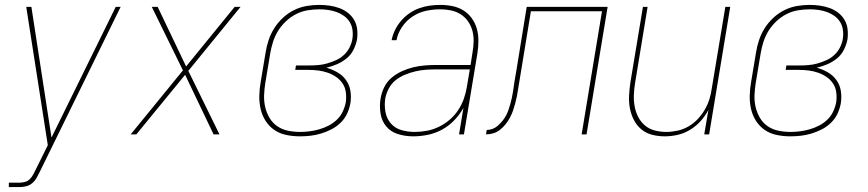

<svg xmlns="http://www.w3.org/2000/svg" viewBox="-20 -548 3540 783"><path d="M16 215V197H59Q70 197 81.5 194Q93 191 101.5 182.5Q110 174 115.5 163.5Q121 153 126 143L175 44L87 -520H108L190 13L452 -520H472L143 151Q137 163 130 176Q123 189 112 198.5Q101 208 87 211.5Q73 215 59 215Z M513 0 726 -261 599 -520H623L739 -277L937 -520H961L748 -259L875 0H851L735 -243L536 0Z M1203 8Q1175 8 1148 2.5Q1121 -3 1099.5 -17.5Q1078 -32 1063.5 -54.5Q1049 -77 1043 -103Q1037 -129 1037.5 -157Q1038 -185 1043 -213L1063 -333Q1067 -359 1075.5 -384.5Q1084 -410 1098.5 -433Q1113 -456 1134 -475.5Q1155 -495 1179.5 -507Q1204 -519 1230 -523.5Q1256 -528 1282 -528Q1303 -528 1324 -525Q1345 -522 1364 -515Q1383 -508 1398.5 -496Q1414 -484 1424 -467Q1434 -450 1436.5 -429Q1439 -408 1436 -387Q1432 -366 1421.5 -345Q1411 -324 1393 -309.5Q1375 -295 1354 -286Q1333 -277 1311 -272Q1335 -265 1356 -253Q1377 -241 1391 -221.5Q1405 -202 1409 -177.5Q1413 -153 1409 -127Q1405 -105 1395.5 -84.5Q1386 -64 1369 -47.5Q1352 -31 1331.5 -20.5Q1311 -10 1289.5 -3.5Q1268 3 1246.5 5.5Q1225 8 1203 8ZM1204 -10Q1223 -10 1242.5 -12.5Q1262 -15 1281.5 -20.5Q1301 -26 1319.5 -35.5Q1338 -45 1353 -59Q1368 -73 1377 -91.5Q1386 -110 1390 -130Q1393 -150 1390.5 -170.5Q1388 -191 1377.5 -207Q1367 -223 1351 -234Q1335 -245 1316.5 -251.5Q1298 -258 1278 -260.5Q1258 -263 1237 -263H1184L1187 -281H1240Q1258 -281 1276.5 -282.5Q1295 -284 1313 -289Q1331 -294 1349 -302Q1367 -310 1381.5 -323Q1396 -336 1405 -353.5Q1414 -371 1417 -389Q1420 -408 1417.5 -426Q1415 -444 1406 -458.5Q1397 -473 1383 -483Q1369 -493 1352.5 -499Q1336 -505 1318 -507.5Q1300 -510 1282 -510Q1259 -510 1234.5 -506Q1210 -502 1187.5 -490.5Q1165 -479 1146 -461Q1127 -443 1114 -422Q1101 -401 1093.5 -377.5Q1086 -354 1082 -330L1062 -210Q1058 -185 1057 -160Q1056 -135 1061.5 -111.5Q1067 -88 1079 -67.5Q1091 -47 1110.5 -33.5Q1130 -20 1154 -15Q1178 -10 1204 -10Z M1665 8Q1633 8 1603.5 -1Q1574 -10 1555.5 -32Q1537 -54 1532 -84.5Q1527 -115 1532 -146Q1536 -170 1547 -192.5Q1558 -215 1577 -231Q1596 -247 1619 -257.5Q1642 -268 1665 -273.5Q1688 -279 1711.5 -281Q1735 -283 1758 -283H1899L1907 -334Q1911 -357 1911.5 -379.5Q1912 -402 1906.5 -422.5Q1901 -443 1889 -460.5Q1877 -478 1859 -489.5Q1841 -501 1819.5 -505.5Q1798 -510 1775 -510Q1747 -510 1718 -504Q1689 -498 1663 -481Q1637 -464 1619.5 -438Q1602 -412 1597 -384H1577Q1581 -405 1591 -425.5Q1601 -446 1616 -463.5Q1631 -481 1650 -494Q1669 -507 1690 -514.5Q1711 -522 1732.5 -525Q1754 -528 1775 -528Q1801 -528 1825.5 -523Q1850 -518 1870 -505.5Q1890 -493 1904 -473.5Q1918 -454 1924.5 -431Q1931 -408 1931 -382.5Q1931 -357 1927 -331L1872 0H1852L1870 -108Q1855 -81 1832.5 -57.5Q1810 -34 1782 -19Q1754 -4 1724 2Q1694 8 1665 8ZM1671 -10Q1695 -10 1720 -14.5Q1745 -19 1769 -30.5Q1793 -42 1813.5 -59.5Q1834 -77 1848.5 -99Q1863 -121 1871.5 -145Q1880 -169 1884 -194L1896 -265H1758Q1738 -265 1716.5 -263.5Q1695 -262 1674 -257Q1653 -252 1632 -243.5Q1611 -235 1593.5 -221Q1576 -207 1565.5 -187Q1555 -167 1551 -146Q1547 -118 1552 -91Q1557 -64 1574 -44.5Q1591 -25 1617 -17.5Q1643 -10 1671 -10Z M1962 0 1965 -18Q1977 -18 1989 -22.5Q2001 -27 2011 -36Q2021 -45 2029.5 -55.5Q2038 -66 2044 -77.5Q2050 -89 2054 -101Q2058 -113 2061.5 -125Q2065 -137 2067.5 -149.5Q2070 -162 2072 -174Q2075 -196 2078.5 -217.5Q2082 -239 2086 -261L2128 -520H2458L2372 0H2352L2435 -502H2145L2105 -258Q2102 -240 2099 -221.5Q2096 -203 2093 -185Q2091 -170 2088 -155.5Q2085 -141 2081 -126Q2077 -111 2072 -96.5Q2067 -82 2059.5 -68Q2052 -54 2042 -41.5Q2032 -29 2019.5 -19Q2007 -9 1992 -4.5Q1977 0 1962 0Z M2691 8Q2664 8 2639 1.5Q2614 -5 2595 -21Q2576 -37 2564.5 -60Q2553 -83 2548.5 -108Q2544 -133 2545.5 -159.5Q2547 -186 2551 -213L2602 -520H2621L2570 -210Q2566 -186 2565 -162Q2564 -138 2568 -115Q2572 -92 2582.5 -71.5Q2593 -51 2610 -36.5Q2627 -22 2650 -16Q2673 -10 2697 -10Q2719 -10 2742.5 -15Q2766 -20 2787 -32Q2808 -44 2825 -62Q2842 -80 2854 -100.5Q2866 -121 2873 -143.5Q2880 -166 2883 -189L2938 -520H2958L2872 0H2852L2869 -100Q2856 -75 2837 -54Q2818 -33 2794 -18.5Q2770 -4 2743.5 2Q2717 8 2691 8Z M3203 8Q3175 8 3148 2.5Q3121 -3 3099.5 -17.5Q3078 -32 3063.5 -54.5Q3049 -77 3043 -103Q3037 -129 3037.5 -157Q3038 -185 3043 -213L3063 -333Q3067 -359 3075.5 -384.5Q3084 -410 3098.5 -433Q3113 -456 3134 -475.5Q3155 -495 3179.5 -507Q3204 -519 3230 -523.5Q3256 -528 3282 -528Q3303 -528 3324 -525Q3345 -522 3364 -515Q3383 -508 3398.5 -496Q3414 -484 3424 -467Q3434 -450 3436.5 -429Q3439 -408 3436 -387Q3432 -366 3421.5 -345Q3411 -324 3393 -309.5Q3375 -295 3354 -286Q3333 -277 3311 -272Q3335 -265 3356 -253Q3377 -241 3391 -221.5Q3405 -202 3409 -177.5Q3413 -153 3409 -127Q3405 -105 3395.5 -84.5Q3386 -64 3369 -47.5Q3352 -31 3331.5 -20.5Q3311 -10 3289.5 -3.5Q3268 3 3246.5 5.5Q3225 8 3203 8ZM3204 -10Q3223 -10 3242.5 -12.5Q3262 -15 3281.5 -20.5Q3301 -26 3319.5 -35.5Q3338 -45 3353 -59Q3368 -73 3377 -91.5Q3386 -110 3390 -130Q3393 -150 3390.5 -170.5Q3388 -191 3377.5 -207Q3367 -223 3351 -234Q3335 -245 3316.5 -251.5Q3298 -258 3278 -260.5Q3258 -263 3237 -263H3184L3187 -281H3240Q3258 -281 3276.5 -282.5Q3295 -284 3313 -289Q3331 -294 3349 -302Q3367 -310 3381.5 -323Q3396 -336 3405 -353.5Q3414 -371 3417 -389Q3420 -408 3417.5 -426Q3415 -444 3406 -458.5Q3397 -473 3383 -483Q3369 -493 3352.5 -499Q3336 -505 3318 -507.5Q3300 -510 3282 -510Q3259 -510 3234.5 -506Q3210 -502 3187.5 -490.5Q3165 -479 3146 -461Q3127 -443 3114 -422Q3101 -401 3093.5 -377.5Q3086 -354 3082 -330L3062 -210Q3058 -185 3057 -160Q3056 -135 3061.5 -111.5Q3067 -88 3079 -67.5Q3091 -47 3110.5 -33.5Q3130 -20 3154 -15Q3178 -10 3204 -10Z"/></svg>

Font: Iosevka SS04 Thin
Style: Italic
Weight: 100
Italic angle: -9°
Monospace: yes
Designer: Belleve Invis
Foundry: Belleve Invis
Version: Version 19.0.0; ttfautohint (v1.8.4)